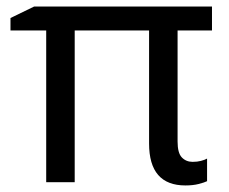

<svg xmlns="http://www.w3.org/2000/svg" viewBox="-20 -556 699 586"><path d="M568 -62Q582 -62 593.5 -65Q605 -68 612 -72V-3Q604 1 586.5 5.5Q569 10 546 10Q435 10 435 -118V-463H208V0H121V-463H12V-501L84 -536H627V-463H522V-124Q522 -89 535 -75.5Q548 -62 568 -62Z"/></svg>

Font: Noto Sans IKEA
Style: Regular
Weight: 400
Designer: Monotype Design Team
Foundry: Monotype Imaging Inc.
Version: Version 2.001